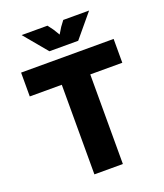

<svg xmlns="http://www.w3.org/2000/svg" viewBox="-168 -1056 995 1166"><g transform="rotate(-20 330.0 -473.0)"><path d="M629 -733H31V-579H238V0H422V-579H629ZM112 -946 237 -796H423L548 -946H381L355 -911L330 -870L305 -911L279 -946Z"/></g></svg>

Font: Kreadon Extra Bold
Style: Regular
Weight: 800
Designer: kohakuno
Foundry: StudioGnu
Version: Version 1.000;Glyphs 3.1.2 (3151)